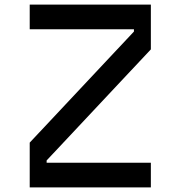

<svg xmlns="http://www.w3.org/2000/svg" viewBox="-20 -820 790 840"><path d="M110 -196 566 -682V-692H110V-800H640V-604L184 -118V-108H640V0H110Z"/></svg>

Font: Martian Mono VF sWd Rg
Style: Regular
Weight: 400
Width: 6
Monospace: yes
Designer: Roman Shamin
Foundry: Evil Martians
Version: Version 1.100